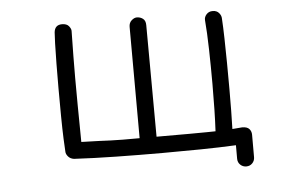

<svg xmlns="http://www.w3.org/2000/svg" viewBox="-46 -518 1091 723"><g transform="rotate(-5 500.0 -156.5)"><path d="M857 141Q844 141 834.5 132Q825 123 825 109V58Q763 61 691.5 62Q620 63 546 63Q458 63 372 61.5Q286 60 213 56Q199 54 191 44.5Q183 35 183 26Q182 14 180.5 -22.5Q179 -59 178.5 -109.5Q178 -160 178 -213Q178 -262 178.5 -306.5Q179 -351 180 -383Q181 -415 182 -425Q185 -453 212 -453Q230 -453 238 -443Q246 -433 246 -425Q246 -419 245.5 -393.5Q245 -368 244.5 -329.5Q244 -291 244 -247Q244 -196 244.5 -145Q245 -94 245.5 -56Q246 -18 246 -5Q286 -4 311 -3Q336 -2 357 -1Q378 0 402.5 0Q427 0 466 0L465 -421Q465 -436 475 -445Q485 -454 495 -454Q508 -454 518 -446.5Q528 -439 528 -422L530 0Q609 0 654 0Q699 0 721.5 -0.5Q744 -1 753 -1Q755 -37 756 -83.5Q757 -130 757 -179Q757 -245 755.5 -310Q754 -375 750 -421Q749 -433 758 -443Q767 -453 781 -453H782Q797 -453 805.5 -443Q814 -433 814 -422Q816 -391 817 -347Q818 -303 818.5 -253.5Q819 -204 819 -155Q819 -112 818.5 -72.5Q818 -33 817 -4L854 -7Q873 -7 881 2Q889 11 889 24V109Q889 122 880 131.5Q871 141 857 141ZM246 -423V-425Q246 -428 246 -423Z"/></g></svg>

Font: Hachi Maru Pop
Style: Regular
Weight: 400
Designer: Nontynet
Foundry: Nontynet
Version: Version 1.300